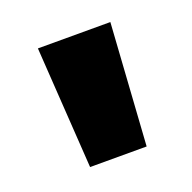

<svg xmlns="http://www.w3.org/2000/svg" viewBox="-62 -792 387 386"><g transform="rotate(-20 131.5 -599.0)"><path d="M54 -729H209L192 -469H71Z"/></g></svg>

Font: Uncut Sans Variable
Style: Regular
Weight: 400
Designer: Kasper Nordkvist
Foundry: UNCUT.wtf
Version: Version 1.303;Glyphs 3.1.2 (3151)